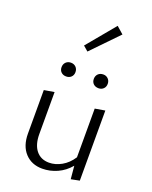

<svg xmlns="http://www.w3.org/2000/svg" viewBox="-162 -970 843 1063"><g transform="rotate(20 260.0 -438.5)"><path d="M234 -691 205 -716 343 -882 384 -846ZM129 -561Q129 -579 140.5 -590.5Q152 -602 170 -602Q188 -602 199.5 -590.5Q211 -579 211 -561Q211 -543 199.5 -532Q188 -521 170 -521Q152 -521 140.5 -532Q129 -543 129 -561ZM361 -602Q378 -602 389.5 -590.5Q401 -579 401 -561Q401 -543 389.5 -532Q378 -521 361 -521Q342 -521 330.5 -532Q319 -543 319 -561Q319 -579 330.5 -590.5Q342 -602 361 -602ZM439 -418V-5L389 5L382 -72Q350 -34 307.5 -15Q265 4 220 4Q157 4 118.5 -37.5Q80 -79 80 -152V-408L140 -418V-171Q140 -109 167.5 -74.5Q195 -40 244 -40Q281 -40 317.5 -60.5Q354 -81 380 -121V-408Z"/></g></svg>

Font: Ysabeau Infant Semilight
Style: Regular
Weight: 300
Designer: Christian Thalmann (Catharsis Fonts)
Version: Version 0.003